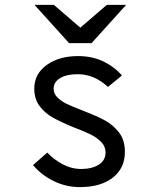

<svg xmlns="http://www.w3.org/2000/svg" viewBox="-20 -752 656 784"><path d="M115 -78 173 -129Q199 -101 235.5 -81.5Q272 -62 312 -62Q355 -62 383 -79.5Q411 -97 411 -129Q411 -154 393.5 -172Q376 -190 351 -202.5Q326 -215 281 -232Q227 -254 194 -273Q161 -292 140.5 -320.5Q120 -349 120 -390Q120 -450 170.5 -486.5Q221 -523 299 -523Q355 -523 400 -502Q445 -481 478 -444L421 -397Q365 -449 297 -449Q252 -449 225.5 -433Q199 -417 199 -390Q199 -369 215 -353.5Q231 -338 253 -327.5Q275 -317 319 -300Q376 -278 409 -260Q442 -242 466 -211Q490 -180 490 -132Q490 -65 440.5 -26.5Q391 12 306 12Q250 12 199.5 -12.5Q149 -37 115 -78ZM262 -576 121 -732H200L308 -639L416 -732H495L354 -576Z"/></svg>

Font: Overpass Mono
Style: Regular
Weight: 400
Monospace: yes
Designer: Delve Withrington, Dave Bailey
Foundry: Delve Fonts
Version: Version 1.000;DELV;Overpass